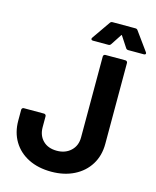

<svg xmlns="http://www.w3.org/2000/svg" viewBox="-130 -975 871 1072"><g transform="rotate(15 305.5 -439.5)"><path d="M19 -220V-283Q19 -288 22.5 -291.5Q26 -295 31 -295H148Q153 -295 156.5 -291.5Q160 -288 160 -283V-220Q160 -172 189.5 -142.5Q219 -113 270 -113Q319 -113 350.5 -142.5Q382 -172 382 -220V-688Q382 -693 385.5 -696.5Q389 -700 394 -700H510Q515 -700 518.5 -696.5Q522 -693 522 -688V-220Q522 -152 490 -100.5Q458 -49 401 -20.5Q344 8 270 8Q194 8 137.5 -20.5Q81 -49 50 -100.5Q19 -152 19 -220ZM298 -774 371 -879Q376 -887 385 -887H518Q527 -887 532 -879L608 -774Q611 -770 611 -767Q611 -759 600 -759H510Q501 -759 496 -767L456 -828Q453 -834 450 -828L410 -767Q405 -759 396 -759H306Q299 -759 296.5 -763.5Q294 -768 298 -774Z"/></g></svg>

Font: UMi
Style: Bold
Weight: 700
Designer: Peter Middis
Foundry: We Are UMi
Version: Version 1.0